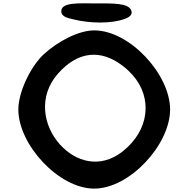

<svg xmlns="http://www.w3.org/2000/svg" viewBox="-20 -1026 1071 1131"><path d="M535 85C744 85 982 -174 982 -381C982 -588 744 -847 535 -847C445 -847 323 -785 234 -703C155 -626 88 -479 88 -381C88 -174 326 85 535 85ZM703 -638C714 -630 725 -620 736 -610C875 -481 871 -288 728 -156C719 -148 710 -140 700 -132C569 -31 426 -72 333 -175C234 -285 203 -460 323 -594C439 -724 573 -738 703 -638ZM713 -914C726 -919 768 -933 752 -967C733 -1009 643 -1006 535 -1006C447 -1006 341 -1014 341 -960C341 -926 383 -919 408 -913C509 -887 636 -886 713 -914Z"/></svg>

Font: Venom Sans
Style: Bd
Weight: 700
Version: Version 1.001